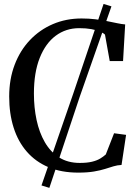

<svg xmlns="http://www.w3.org/2000/svg" viewBox="-20 -844 686 951"><path d="M185.5 74.5 342 -378 493 -824.5 532 -812.5 375 -365 224.5 86.5ZM367 11Q283.5 11 219.8 -16Q156 -43 112.8 -92.8Q69.5 -142.5 47.5 -211.8Q25.5 -281 25.5 -366Q25.5 -452 52.5 -523Q79.5 -594 128 -645.2Q176.5 -696.5 241.8 -724.5Q307 -752.5 384 -752.5Q421 -752.5 452.8 -748.5Q484.5 -744.5 511 -739.2Q537.5 -734 559.8 -729.2Q582 -724.5 600 -723L589.5 -541.5H523.5L500 -672.5Q492 -680.5 475 -687.8Q458 -695 432.2 -699.8Q406.5 -704.5 372.5 -704.5Q306.5 -704.5 256 -667Q205.5 -629.5 176.8 -557.2Q148 -485 148 -380.5Q148 -311.5 161.2 -249.5Q174.5 -187.5 202 -139.8Q229.5 -92 272.5 -64.5Q315.5 -37 375 -37Q411.5 -37 436 -43Q460.5 -49 476.5 -58.8Q492.5 -68.5 504 -79L545 -184L604.5 -176L582 -27Q561 -26 542 -20.2Q523 -14.5 500.2 -7.2Q477.5 0 445.5 5.5Q413.5 11 367 11Z"/></svg>

Font: Merriweather 48pt
Style: Regular
Weight: 400
Version: Version 2.100